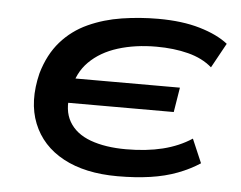

<svg xmlns="http://www.w3.org/2000/svg" viewBox="-43 -559 777 619"><g transform="rotate(5 345.5 -249.5)"><path d="M358 9Q253 9 182.5 -29Q112 -67 84 -137Q56 -207 79 -300Q97 -362 133 -403Q169 -444 219.5 -467Q270 -490 328 -499Q386 -508 445 -508Q523 -508 580.5 -491Q638 -474 672 -447L628 -367Q597 -394 550.5 -406Q504 -418 447 -418Q379 -418 323 -400.5Q267 -383 231 -347Q195 -311 186 -256L170 -293H534L521 -213H157L183 -244Q172 -189 193.5 -152Q215 -115 263 -97.5Q311 -80 378 -80Q444 -80 496.5 -93Q549 -106 590 -133L623 -56Q591 -35 551.5 -20Q512 -5 464 2Q416 9 358 9Z"/></g></svg>

Font: Nunito Sans 7pt Expanded SemiBold
Style: Italic
Weight: 600
Width: 7
Italic angle: -9°
Designer: Vernon Adams
Foundry: Vernon Adams
Version: Version 3.101;gftools[0.9.27]